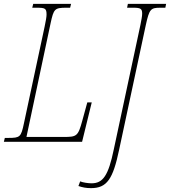

<svg xmlns="http://www.w3.org/2000/svg" viewBox="-39 -734 880 994"><path d="M-19 0H386L436 -204H413L387 -109C365 -28 358 -25 290 -25H98L223 -614C239 -688 244 -694 304 -694H324L329 -714H133L128 -694H149C195 -694 202 -691 202 -658C202 -647 198 -624 192 -596L85 -96C70 -24 65 -20 3 -20H-14ZM432 240C515 240 546 193 578 40L716 -605C734 -687 741 -694 791 -694H817L821 -714H623L619 -694H651C689 -694 697 -689 697 -663C697 -650 693 -631 688 -605L550 40C522 175 494 215 435 215C418 215 390 211 376 205L367 229C387 236 407 240 432 240Z"/></svg>

Font: Noto Serif Condensed Thin
Style: Italic
Weight: 100
Width: 3
Italic angle: -12°
Designer: Monotype Design Team
Foundry: Monotype Imaging Inc.
Version: Version 2.013